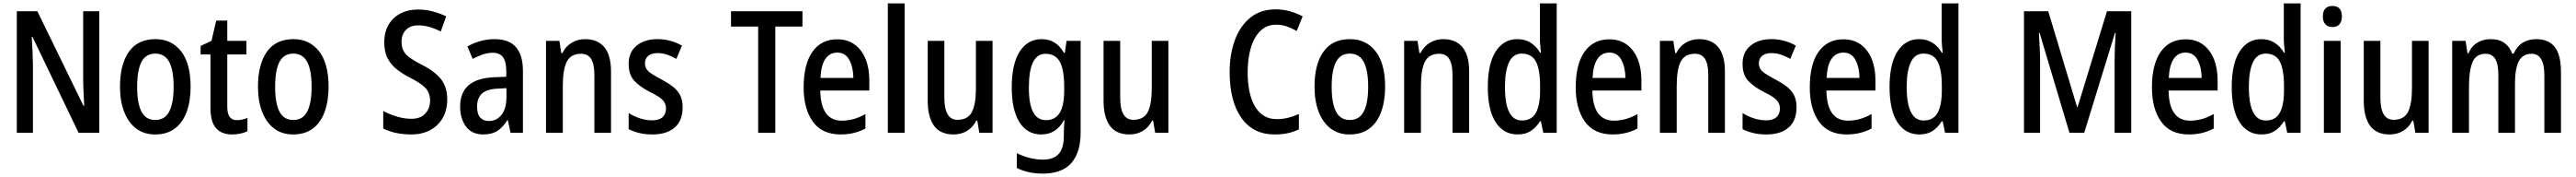

<svg xmlns="http://www.w3.org/2000/svg" viewBox="-20 -780 15176 1040"><path d="M565 0H443L171 -564H167Q173 -471 174 -395V0H79V-714H200L472 -158H476Q474 -204 472 -245.5Q470 -287 470 -324V-714H565Z M1103 -270Q1103 -187 1080 -123.5Q1057 -60 1010.5 -25Q964 10 894 10Q828 10 782 -25Q736 -60 711.5 -123Q687 -186 687 -270Q687 -402 739.5 -476Q792 -550 896 -550Q991 -550 1047 -478.5Q1103 -407 1103 -270ZM788 -270Q788 -174 813.5 -124.5Q839 -75 895 -75Q951 -75 977 -124.5Q1003 -174 1003 -270Q1003 -367 977 -416Q951 -465 895 -465Q839 -465 813.5 -416Q788 -367 788 -270Z M1375 -74Q1391 -74 1407 -77.5Q1423 -81 1438 -87V-9Q1420 0 1396.5 5Q1373 10 1347 10Q1286 10 1253 -27Q1220 -64 1220 -147V-460H1162V-510L1226 -540L1254 -659H1319V-540H1432V-460H1319V-152Q1319 -74 1375 -74Z M1916 -270Q1916 -187 1893 -123.5Q1870 -60 1823.5 -25Q1777 10 1707 10Q1641 10 1595 -25Q1549 -60 1524.5 -123Q1500 -186 1500 -270Q1500 -402 1552.5 -476Q1605 -550 1709 -550Q1804 -550 1860 -478.5Q1916 -407 1916 -270ZM1601 -270Q1601 -174 1626.5 -124.5Q1652 -75 1708 -75Q1764 -75 1790 -124.5Q1816 -174 1816 -270Q1816 -367 1790 -416Q1764 -465 1708 -465Q1652 -465 1626.5 -416Q1601 -367 1601 -270Z M2615 -196Q2615 -133 2588.5 -87Q2562 -41 2514.5 -15.5Q2467 10 2403 10Q2358 10 2315.5 1.5Q2273 -7 2238 -25V-128Q2275 -108 2319 -95Q2363 -82 2404 -82Q2458 -82 2486 -113Q2514 -144 2514 -188Q2514 -236 2485.5 -264.5Q2457 -293 2393 -325Q2352 -346 2318.5 -372Q2285 -398 2264.5 -436Q2244 -474 2244 -532Q2244 -590 2268.5 -633Q2293 -676 2338 -700Q2383 -724 2444 -724Q2488 -724 2529.5 -713Q2571 -702 2609 -684L2577 -595Q2541 -613 2509 -622Q2477 -631 2445 -631Q2398 -631 2372 -604.5Q2346 -578 2346 -536Q2346 -503 2357.5 -481Q2369 -459 2395 -440.5Q2421 -422 2464 -400Q2539 -363 2577 -316.5Q2615 -270 2615 -196Z M2894 -550Q2980 -550 3020.5 -502.5Q3061 -455 3061 -363V0H2988L2972 -74H2969Q2943 -32 2910.5 -11Q2878 10 2827 10Q2760 10 2725.5 -36.5Q2691 -83 2691 -154Q2691 -318 2891 -326L2963 -329V-361Q2963 -418 2943.5 -444Q2924 -470 2884 -470Q2855 -470 2826 -460.5Q2797 -451 2765 -434L2734 -507Q2769 -527 2810 -538.5Q2851 -550 2894 -550ZM2910 -259Q2847 -256 2819 -229.5Q2791 -203 2791 -154Q2791 -109 2809.5 -89Q2828 -69 2861 -69Q2906 -69 2935 -105.5Q2964 -142 2964 -210V-262Z M3427 -550Q3501 -550 3540.5 -503Q3580 -456 3580 -360V0H3482V-340Q3482 -401 3463.5 -432.5Q3445 -464 3403 -464Q3344 -464 3320 -418.5Q3296 -373 3296 -274V0H3197V-540H3276L3287 -468H3293Q3314 -509 3349.5 -529.5Q3385 -550 3427 -550Z M4002 -150Q4002 -71 3955 -30.5Q3908 10 3824 10Q3781 10 3746.5 1.5Q3712 -7 3684 -21V-116Q3711 -98 3748 -85.5Q3785 -73 3823 -73Q3863 -73 3883.5 -91.5Q3904 -110 3904 -143Q3904 -170 3886 -190.5Q3868 -211 3809 -240Q3750 -270 3717 -305.5Q3684 -341 3684 -405Q3684 -473 3730.5 -511.5Q3777 -550 3854 -550Q3930 -550 3998 -512L3965 -434Q3939 -449 3912 -458.5Q3885 -468 3854 -468Q3819 -468 3799.5 -452Q3780 -436 3780 -408Q3780 -380 3800 -361.5Q3820 -343 3876 -314Q3914 -294 3942.5 -272.5Q3971 -251 3986.5 -222Q4002 -193 4002 -150Z M4548 0H4447V-624H4287V-714H4708V-624H4548Z M4913 -549Q4974 -549 5016 -518Q5058 -487 5080 -433Q5102 -379 5102 -308V-248H4813Q4816 -71 4940 -71Q5011 -71 5079 -110V-25Q5014 10 4933 10Q4823 10 4769 -65.5Q4715 -141 4715 -266Q4715 -403 4767 -476Q4819 -549 4913 -549ZM4913 -471Q4869 -471 4843.5 -434.5Q4818 -398 4814 -322H5008Q5007 -385 4984 -428Q4961 -471 4913 -471Z M5310 0H5211V-760H5310Z M5828 -540V0H5750L5738 -71H5732Q5712 -31 5677 -10.5Q5642 10 5599 10Q5520 10 5483 -41.5Q5446 -93 5446 -188V-540H5544V-207Q5544 -76 5621 -76Q5683 -76 5706.5 -122Q5730 -168 5730 -259V-540Z M6118 -550Q6159 -550 6191.5 -531Q6224 -512 6249 -469H6254L6264 -540H6347V-1Q6347 115 6292.5 177.5Q6238 240 6123 240Q6038 240 5971 207V120Q6048 158 6126 158Q6186 158 6217 125Q6248 92 6248 19V4Q6248 -12 6249 -33.5Q6250 -55 6252 -73H6248Q6224 -30 6191 -10Q6158 10 6115 10Q6032 10 5986.5 -62Q5941 -134 5941 -267Q5941 -403 5987.5 -476.5Q6034 -550 6118 -550ZM6140 -464Q6042 -464 6042 -266Q6042 -168 6067 -121Q6092 -74 6143 -74Q6196 -74 6223 -116Q6250 -158 6250 -247V-271Q6250 -373 6223.5 -418.5Q6197 -464 6140 -464Z M6864 -540V0H6786L6774 -71H6768Q6748 -31 6713 -10.5Q6678 10 6635 10Q6556 10 6519 -41.5Q6482 -93 6482 -188V-540H6580V-207Q6580 -76 6657 -76Q6719 -76 6742.5 -122Q6766 -168 6766 -259V-540Z M7500 -635Q7443 -635 7405.5 -598Q7368 -561 7349.5 -498Q7331 -435 7331 -356Q7331 -227 7375 -153.5Q7419 -80 7502 -80Q7537 -80 7569 -88Q7601 -96 7633 -110V-20Q7602 -5 7567.5 2.5Q7533 10 7490 10Q7363 10 7294 -87.5Q7225 -185 7225 -357Q7225 -462 7256 -545Q7287 -628 7347 -676.5Q7407 -725 7496 -725Q7539 -725 7579 -714Q7619 -703 7655 -684L7620 -598Q7592 -614 7562 -624.5Q7532 -635 7500 -635Z M8141 -270Q8141 -187 8118 -123.5Q8095 -60 8048.5 -25Q8002 10 7932 10Q7866 10 7820 -25Q7774 -60 7749.5 -123Q7725 -186 7725 -270Q7725 -402 7777.5 -476Q7830 -550 7934 -550Q8029 -550 8085 -478.5Q8141 -407 8141 -270ZM7826 -270Q7826 -174 7851.5 -124.5Q7877 -75 7933 -75Q7989 -75 8015 -124.5Q8041 -174 8041 -270Q8041 -367 8015 -416Q7989 -465 7933 -465Q7877 -465 7851.5 -416Q7826 -367 7826 -270Z M8483 -550Q8557 -550 8596.5 -503Q8636 -456 8636 -360V0H8538V-340Q8538 -401 8519.5 -432.5Q8501 -464 8459 -464Q8400 -464 8376 -418.5Q8352 -373 8352 -274V0H8253V-540H8332L8343 -468H8349Q8370 -509 8405.5 -529.5Q8441 -550 8483 -550Z M8922 10Q8839 10 8792.5 -61.5Q8746 -133 8746 -269Q8746 -405 8792.5 -477.5Q8839 -550 8920 -550Q8965 -550 8998.5 -529Q9032 -508 9054 -470H9059Q9057 -492 9055 -513Q9053 -534 9053 -552V-760H9152V0H9073L9059 -67H9053Q9031 -31 8999.5 -10.5Q8968 10 8922 10ZM8947 -72Q9003 -72 9028.5 -116Q9054 -160 9054 -249V-275Q9054 -371 9029.5 -418Q9005 -465 8946 -465Q8895 -465 8871 -414Q8847 -363 8847 -269Q8847 -72 8947 -72Z M9462 -549Q9523 -549 9565 -518Q9607 -487 9629 -433Q9651 -379 9651 -308V-248H9362Q9365 -71 9489 -71Q9560 -71 9628 -110V-25Q9563 10 9482 10Q9372 10 9318 -65.5Q9264 -141 9264 -266Q9264 -403 9316 -476Q9368 -549 9462 -549ZM9462 -471Q9418 -471 9392.5 -434.5Q9367 -398 9363 -322H9557Q9556 -385 9533 -428Q9510 -471 9462 -471Z M9990 -550Q10064 -550 10103.5 -503Q10143 -456 10143 -360V0H10045V-340Q10045 -401 10026.5 -432.5Q10008 -464 9966 -464Q9907 -464 9883 -418.5Q9859 -373 9859 -274V0H9760V-540H9839L9850 -468H9856Q9877 -509 9912.5 -529.5Q9948 -550 9990 -550Z M10565 -150Q10565 -71 10518 -30.5Q10471 10 10387 10Q10344 10 10309.5 1.5Q10275 -7 10247 -21V-116Q10274 -98 10311 -85.5Q10348 -73 10386 -73Q10426 -73 10446.5 -91.5Q10467 -110 10467 -143Q10467 -170 10449 -190.5Q10431 -211 10372 -240Q10313 -270 10280 -305.5Q10247 -341 10247 -405Q10247 -473 10293.5 -511.5Q10340 -550 10417 -550Q10493 -550 10561 -512L10528 -434Q10502 -449 10475 -458.5Q10448 -468 10417 -468Q10382 -468 10362.5 -452Q10343 -436 10343 -408Q10343 -380 10363 -361.5Q10383 -343 10439 -314Q10477 -294 10505.5 -272.5Q10534 -251 10549.5 -222Q10565 -193 10565 -150Z M10841 -549Q10902 -549 10944 -518Q10986 -487 11008 -433Q11030 -379 11030 -308V-248H10741Q10744 -71 10868 -71Q10939 -71 11007 -110V-25Q10942 10 10861 10Q10751 10 10697 -65.5Q10643 -141 10643 -266Q10643 -403 10695 -476Q10747 -549 10841 -549ZM10841 -471Q10797 -471 10771.5 -434.5Q10746 -398 10742 -322H10936Q10935 -385 10912 -428Q10889 -471 10841 -471Z M11289 10Q11206 10 11159.5 -61.5Q11113 -133 11113 -269Q11113 -405 11159.5 -477.5Q11206 -550 11287 -550Q11332 -550 11365.5 -529Q11399 -508 11421 -470H11426Q11424 -492 11422 -513Q11420 -534 11420 -552V-760H11519V0H11440L11426 -67H11420Q11398 -31 11366.5 -10.5Q11335 10 11289 10ZM11314 -72Q11370 -72 11395.5 -116Q11421 -160 11421 -249V-275Q11421 -371 11396.5 -418Q11372 -465 11313 -465Q11262 -465 11238 -414Q11214 -363 11214 -269Q11214 -72 11314 -72Z M12173 0 11997 -587H11993Q11996 -543 11998 -496.5Q12000 -450 12000 -418V0H11905V-714H12048L12218 -151H12221L12394 -714H12537V0H12439V-419Q12439 -452 12440.5 -497.5Q12442 -543 12445 -586H12441L12260 0Z M12857 -549Q12918 -549 12960 -518Q13002 -487 13024 -433Q13046 -379 13046 -308V-248H12757Q12760 -71 12884 -71Q12955 -71 13023 -110V-25Q12958 10 12877 10Q12767 10 12713 -65.5Q12659 -141 12659 -266Q12659 -403 12711 -476Q12763 -549 12857 -549ZM12857 -471Q12813 -471 12787.5 -434.5Q12762 -398 12758 -322H12952Q12951 -385 12928 -428Q12905 -471 12857 -471Z M13305 10Q13222 10 13175.5 -61.5Q13129 -133 13129 -269Q13129 -405 13175.5 -477.5Q13222 -550 13303 -550Q13348 -550 13381.5 -529Q13415 -508 13437 -470H13442Q13440 -492 13438 -513Q13436 -534 13436 -552V-760H13535V0H13456L13442 -67H13436Q13414 -31 13382.5 -10.5Q13351 10 13305 10ZM13330 -72Q13386 -72 13411.5 -116Q13437 -160 13437 -249V-275Q13437 -371 13412.5 -418Q13388 -465 13329 -465Q13278 -465 13254 -414Q13230 -363 13230 -269Q13230 -72 13330 -72Z M13723 -745Q13778 -745 13778 -683Q13778 -652 13763 -636.5Q13748 -621 13723 -621Q13697 -621 13681.5 -636.5Q13666 -652 13666 -683Q13666 -745 13723 -745ZM13771 -540V0H13672V-540Z M14289 -540V0H14211L14199 -71H14193Q14173 -31 14138 -10.5Q14103 10 14060 10Q13981 10 13944 -41.5Q13907 -93 13907 -188V-540H14005V-207Q14005 -76 14082 -76Q14144 -76 14167.5 -122Q14191 -168 14191 -259V-540Z M14923 -550Q14997 -550 15033 -503Q15069 -456 15069 -357V0H14971V-338Q14971 -464 14896 -464Q14843 -464 14820.5 -420Q14798 -376 14798 -290V0H14700V-340Q14700 -404 14681.5 -434Q14663 -464 14625 -464Q14567 -464 14547 -413Q14527 -362 14527 -274V0H14428V-540H14507L14518 -467H14524Q14543 -510 14577.5 -530Q14612 -550 14654 -550Q14705 -550 14736.5 -527Q14768 -504 14781 -465H14790Q14810 -509 14844 -529.5Q14878 -550 14923 -550Z"/></svg>

Font: Noto Sans Telugu Condensed Medium
Style: Regular
Weight: 500
Width: 3
Designer: Jelle Bosma - Monotype Design Team
Foundry: Monotype Imaging Inc.
Version: Version 2.005; ttfautohint (v1.8.4.7-5d5b)